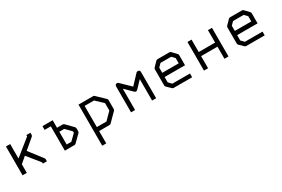

<svg xmlns="http://www.w3.org/2000/svg" viewBox="73 -1409 3634 2475"><g transform="rotate(-30 1890.0 -172.0)"><path d="M120 -177V-49H57V-478H120V-263L359 -455V-474H419V-443Q419 -429.5 410 -422L260 -295L410 -101Q419 -88.5 419 -80V-49H359V-68L209 -253Z M688 -414H596V-470H748V-358H833Q845 -358 854 -349L953 -248Q962 -236 962 -227V-181Q962 -169 953 -160L850 -59Q840.5 -52 829 -52H688ZM748 -109H817L903 -193V-215L821 -299H748Z M1137 -478H1357Q1366 -478 1370 -474L1493 -356Q1502 -347 1502 -335V-201Q1502 -189 1493 -180L1373 -59Q1364 -50 1353 -50H1197V134H1137ZM1197 -424V-109H1340L1443 -213V-323L1337 -424Z M1734 -53H1674V-441Q1674 -453 1683 -461.5Q1692 -470 1704 -470Q1716 -470 1724 -462L1864 -326L1993 -463Q2000 -470 2015 -470Q2029 -470 2036 -464Q2045 -455 2045 -442V-49H1985V-367L1886 -263Q1878.5 -254 1864 -254Q1852 -254 1844 -262L1734 -370Z M2276 -231V-152L2319 -107H2582V-51H2307Q2295 -51 2287 -59L2225 -119Q2217 -127 2217 -140V-382Q2217 -392 2227 -402L2288 -465Q2299 -476 2310 -476H2491Q2501 -476 2512 -465L2571 -403Q2580 -394 2580 -383V-231ZM2277 -293H2522V-371L2479 -415H2321L2277 -370Z M2757 -475H2818V-290H3062V-475H3122V-49H3062V-229H2818V-49H2757Z M3356 -231V-152L3399 -107H3662V-51H3387Q3375 -51 3367 -59L3305 -119Q3297 -127 3297 -140V-382Q3297 -392 3307 -402L3368 -465Q3379 -476 3390 -476H3571Q3581 -476 3592 -465L3651 -403Q3660 -394 3660 -383V-231ZM3357 -293H3602V-371L3559 -415H3401L3357 -370Z"/></g></svg>

Font: IBM 3270
Style: Regular
Weight: 400
Monospace: yes
Version: Version 2.3.1